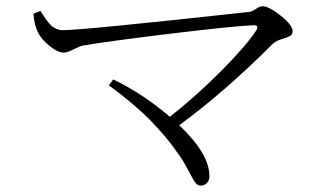

<svg xmlns="http://www.w3.org/2000/svg" viewBox="-20 -625 1040 602"><path d="M85 -582 106.4 -590.8Q108.4 -588.9 114.7 -578.6Q121.1 -568.4 124 -564.5Q127 -560.5 133.8 -552.2Q140.6 -543.9 146 -540.5Q151.4 -537.1 159.2 -533.7Q167 -530.3 174.8 -530.3Q238.3 -530.3 763.7 -587.9Q770.5 -588.9 782.7 -597.2Q794.9 -605.5 802.7 -605.5Q823.2 -605.5 860.4 -575.7Q897.5 -545.9 897.5 -527.3Q897.5 -516.6 888.2 -511.7Q878.9 -506.8 862.3 -502Q845.7 -497.1 835 -487.3Q684.6 -336.9 542 -232.4Q636.7 -142.6 636.7 -72.3Q636.7 -59.6 628.9 -51.3Q621.1 -43 609.4 -43Q600.6 -43 594.2 -50.3Q587.9 -57.6 579.1 -74.7Q570.3 -91.8 558.6 -112.3Q546.9 -132.8 522.5 -165.5Q498 -198.2 465.8 -232.4Q413.1 -290 321.3 -357.4L335 -376Q426.8 -332 512.7 -258.8Q595.7 -324.2 674.3 -403.3Q752.9 -482.4 783.2 -529.3Q793.9 -545.9 775.4 -545.9Q708 -543 515.1 -519.5Q322.3 -496.1 241.2 -482.4Q230.5 -480.5 210.4 -470.2Q190.4 -460 180.7 -460Q161.1 -460 135.3 -481Q109.4 -502 99.6 -522.5Q86.9 -546.9 85 -582Z"/></svg>

Font: GenYoMin TW TTF Light
Style: Regular
Weight: 300
Version: Version 1.300